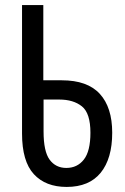

<svg xmlns="http://www.w3.org/2000/svg" viewBox="-20 -734 494 758"><path d="M243 4Q160 4 113.5 -46.5Q67 -97 67 -207V-714H151V-417H224Q325 -417 374 -363.5Q423 -310 423 -210Q423 -108 377.5 -52Q332 4 243 4ZM242 -71Q285 -71 311 -104Q337 -137 337 -210Q337 -287 303.5 -314Q270 -341 214 -341H152V-215Q152 -136 176 -103.5Q200 -71 242 -71Z"/></svg>

Font: Noto Sans ExtraCondensed
Style: Regular
Weight: 400
Width: 2
Designer: Monotype Design Team
Foundry: Monotype Imaging Inc.
Version: Version 2.013; ttfautohint (v1.8.4.7-5d5b)